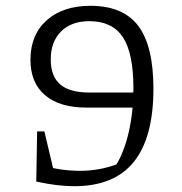

<svg xmlns="http://www.w3.org/2000/svg" viewBox="-20 -634 629 662"><path d="M292 -614Q404 -614 456.5 -545Q509 -476 509 -328Q509 -160 441.5 -76Q374 8 236 8Q207 8 174 4Q141 0 105 -8L120 -66Q185 -45 257 -45Q335 -45 409 -78L378 -61Q408 -109 424 -179Q440 -249 440 -330Q440 -451 403.5 -506Q367 -561 288 -561Q226 -561 190.5 -525.5Q155 -490 155 -429Q155 -371 187.5 -343Q220 -315 287 -315H479V-263H279Q185 -263 135 -306Q85 -349 85 -428Q85 -514 141 -564Q197 -614 292 -614ZM133 -181 174 -8H105L108 -181Z"/></svg>

Font: Piazzolla Thin Light
Style: Regular
Weight: 300
Version: Version 2.005